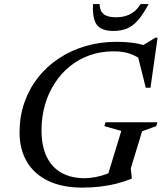

<svg xmlns="http://www.w3.org/2000/svg" viewBox="-20 -886 774 918"><path d="M384.5 -34Q409.5 -34 437.8 -39.5Q466 -45 492.8 -55.2Q519.5 -65.5 539 -78.5L489 -27.5L560 -260L479 -283L484.5 -301.5H732.5L727 -283L659.5 -258.5L605.5 -81.5L610 -34.5L609.5 -31.5Q573.5 -17 535 -7.5Q496.5 2 456 6.5Q415.5 11 374 11Q277.5 11 210.5 -21.2Q143.5 -53.5 108.5 -112.8Q73.5 -172 73.5 -253Q73.5 -328.5 96.2 -394.5Q119 -460.5 160.8 -514Q202.5 -567.5 260.2 -606Q318 -644.5 387.8 -665.2Q457.5 -686 536 -686Q563.5 -686 589.8 -684Q616 -682 641.8 -676.8Q667.5 -671.5 693 -662L649.5 -661L723 -706H733.5L699.5 -466.5H677L637 -626L666.5 -593Q632 -619 599.8 -629.8Q567.5 -640.5 522.5 -640.5Q461.5 -640.5 408.8 -621.8Q356 -603 313.5 -568.5Q271 -534 240.8 -486.8Q210.5 -439.5 194.5 -383Q178.5 -326.5 178.5 -263Q178.5 -188 203 -137Q227.5 -86 273.8 -60Q320 -34 384.5 -34ZM535 -803.5Q562.5 -803.5 584.2 -810.8Q606 -818 623 -832Q640 -846 652 -866.5H690.5Q664 -817 639.5 -789Q615 -761 586.8 -749.5Q558.5 -738 522 -738Q484.5 -738 462.2 -750.5Q440 -763 431.2 -791Q422.5 -819 424.5 -866.5H456.5Q456.5 -846.5 464 -832.2Q471.5 -818 489 -810.8Q506.5 -803.5 535 -803.5Z"/></svg>

Font: Newsreader 24pt Medium
Style: Italic
Weight: 500
Italic angle: -17°
Designer: Hugues Gentile
Foundry: Production Type
Version: Version 1.003